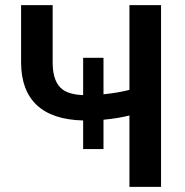

<svg xmlns="http://www.w3.org/2000/svg" viewBox="-20 -731 722 751"><path d="M186 -710.9V-482.4Q187 -408.2 225.6 -380.4Q251.5 -361.3 305.2 -358.9V-504.9H384.8V-362.3Q437.5 -367.2 486.3 -379.4V-710.9H609.9V0H486.3V-279.3Q439.5 -267.6 384.8 -262.7V-147.9H305.2V-259.8Q185.1 -262.7 124 -319.8Q63 -377 62.5 -485.8V-710.9Z"/></svg>

Font: Roboto Medium
Style: Regular
Weight: 500
Designer: Google
Version: Version 2.134; 2016; ttfautohint (v1.6)